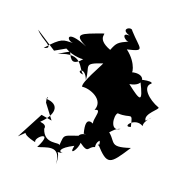

<svg xmlns="http://www.w3.org/2000/svg" viewBox="-130 -674 798 842"><g transform="rotate(15 269.5 -253.0)"><path d="M44 -31C16 -22 52 -4 85 6C72 -15 157 -68 99 24C132 20 202 -17 198 77C209 -22 138 31 214 21C193 20 193 2 255 -23C239 31 277 -16 278 -43C325 -2 312 -36 344 -41C341 -90 400 -74 339 -91C374 -70 354 -35 353 -59C416 25 426 13 497 -78C392 -53 432 -91 371 -133C376 -87 392 -141 432 -147C386 -121 386 -199 402 -210C467 -200 463 -238 473 -167C431 -155 481 -215 522 -184C516 -210 581 -254 528 -210C511 -239 578 -275 568 -281C521 -302 475 -352 511 -374C520 -390 420 -376 462 -371C497 -282 484 -285 418 -347C490 -352 479 -414 411 -399C421 -382 424 -441 368 -491C453 -503 422 -507 370 -576C364 -598 297 -565 391 -545C307 -574 354 -517 369 -527C321 -510 316 -506 298 -470C220 -507 272 -540 248 -531C158 -507 121 -499 192 -457C87 -512 100 -460 133 -457C88 -458 81 -467 14 -403C66 -412 -3 -435 -30 -474L61 -403L111 -426C145 -401 206 -394 199 -404C155 -360 143 -380 131 -415C207 -423 181 -449 80 -393C191 -431 186 -352 212 -335C169 -339 212 -377 229 -315C232 -381 195 -383 284 -405C280 -394 212 -299 221 -282C253 -285 328 -252 300 -198C343 -217 285 -131 319 -133C312 -134 265 -176 281 -85C318 -84 255 -90 261 -61C232 -53 293 -47 284 -76C191 -51 201 -65 191 -8C190 -24 124 8 108 -61C116 -85 80 -84 84 -87C136 -128 155 -183 78 -191C99 -189 79 -219 86 -174L130 -104L81 -117L5 1Z"/></g></svg>

Font: Hussar Lance
Style: ExBd
Weight: 700
Foundry: Cannot Into Space Fonts, PlusOne Fonts
Version: Version 2.270